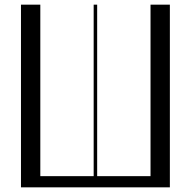

<svg xmlns="http://www.w3.org/2000/svg" viewBox="-20 -804 819 824"><path d="M70 -784H153V-48H382V-784H397V-48H626V-784H709V0H70Z"/></svg>

Font: Facade Sud
Style: Regular
Weight: 100
Designer: Éléonore Fines
Foundry: Velvetyne Type Foundry
Version: Version 1.001;Glyphs 3.2 (3202)